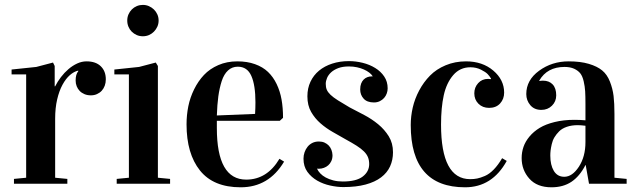

<svg xmlns="http://www.w3.org/2000/svg" viewBox="-20 -758 2627 792"><path d="M27.8 -451.2V-471.2L129.9 -481.9L198.7 -500L205.6 -485.8V-401.9H207.5Q217.3 -421.4 231.4 -439.9Q245.6 -458.5 262.5 -472.9Q279.3 -487.3 298.3 -496.1Q317.4 -504.9 336.9 -504.9Q375 -504.9 395.8 -484.6Q416.5 -464.4 416.5 -430.7Q416.5 -416.5 412.1 -404.5Q407.7 -392.6 399.7 -383.8Q391.6 -375 380.1 -369.9Q368.7 -364.7 355 -364.7Q340.3 -364.7 328.6 -369.6Q316.9 -374.5 308.8 -382.8Q300.8 -391.1 296.4 -402.1Q292 -413.1 292 -425.8Q292 -451.7 302.7 -463.9V-466.8Q285.2 -462.9 268.3 -448.2Q251.5 -433.6 237.8 -408.4Q224.1 -383.3 215.8 -347.9Q207.5 -312.5 207.5 -268.1V-24.9L257.8 -20V0H37.6V-20L87.9 -24.9V-451.2Z M451.7 -451.2V-471.2L553.7 -481.9L622.6 -500L631.3 -485.8V-24.9L681.6 -20V0H461.4V-20L511.7 -24.9V-451.2ZM504.9 -673.3Q504.9 -687 510 -698.7Q515.1 -710.4 523.9 -719.2Q532.7 -728 544.4 -732.9Q556.2 -737.8 569.3 -737.8Q582.5 -737.8 594.2 -732.7Q606 -727.5 615 -718.8Q624 -710 629.2 -698.2Q634.3 -686.5 634.3 -673.3Q634.3 -660.2 629.2 -648.4Q624 -636.7 615.2 -627.7Q606.4 -618.7 594.7 -613.5Q583 -608.4 569.3 -608.4Q555.7 -608.4 543.9 -613.5Q532.2 -618.7 523.4 -627.4Q514.6 -636.2 509.8 -647.9Q504.9 -659.7 504.9 -673.3Z M749.5 -245.1Q749.5 -283.2 756.8 -319.6Q764.2 -356 780.8 -389.6Q797.4 -423.3 821.3 -448.7Q845.2 -474.1 880.6 -489.5Q916 -504.9 959 -504.9Q999.5 -504.9 1031.7 -493.4Q1064 -481.9 1085.4 -461.4Q1106.9 -440.9 1121.1 -411.4Q1135.3 -381.8 1141.4 -347.4Q1147.5 -313 1147.5 -272L1134.3 -259.8H874.5V-230Q874.5 -17.1 995.6 -17.1Q1081.5 -17.1 1132.8 -103L1151.9 -91.3Q1088.9 14.6 972.7 14.6Q860.4 14.6 804.9 -54.7Q749.5 -124 749.5 -245.1ZM874.5 -281.7 1032.2 -288.1Q1033.7 -313 1033.7 -335.9Q1033.7 -406.7 1016.8 -444.8Q1000 -482.9 960.9 -482.9Q937.5 -482.9 920.7 -467.5Q903.8 -452.1 894.5 -423.3Q885.3 -394.5 880.6 -360.6Q876 -326.7 874.5 -281.7Z M1394 -9.3Q1449.7 -9.3 1476.3 -29.8Q1502.9 -50.3 1502.9 -81.1Q1502.9 -97.2 1497.8 -109.6Q1492.7 -122.1 1481.2 -133.5Q1469.7 -145 1450.9 -157Q1432.1 -168.9 1404.3 -184.1Q1379.9 -198.2 1352.5 -213.6Q1325.2 -229 1302 -249.3Q1278.8 -269.5 1263.4 -296.4Q1248 -323.2 1248 -360.8Q1248 -394 1260.7 -420.9Q1273.4 -447.8 1296.1 -466.6Q1318.8 -485.4 1350.3 -495.6Q1381.8 -505.9 1419.4 -505.9Q1447.8 -505.9 1476.3 -498.8Q1504.9 -491.7 1527.8 -477.5Q1550.8 -463.4 1564.9 -442.4Q1579.1 -421.4 1579.1 -393.6Q1579.1 -382.8 1575.4 -372.6Q1571.8 -362.3 1564.5 -354Q1557.1 -345.7 1546.6 -340.6Q1536.1 -335.4 1522.5 -335.4Q1494.1 -335.4 1480 -351.1Q1465.8 -366.7 1465.8 -389.2Q1465.8 -403.3 1469.7 -413.3Q1473.6 -423.3 1480.2 -429.9Q1486.8 -436.5 1495.4 -439.7Q1503.9 -442.9 1512.7 -442.9H1517.1V-443.8Q1512.2 -451.7 1502.9 -458.7Q1493.7 -465.8 1481 -471.4Q1468.3 -477.1 1452.6 -480.5Q1437 -483.9 1419.4 -483.9Q1393.6 -483.9 1375.5 -477.1Q1357.4 -470.2 1345.9 -459.7Q1334.5 -449.2 1329.1 -436.5Q1323.7 -423.8 1323.7 -412.1Q1323.7 -397.9 1328.1 -387.7Q1332.5 -377.4 1343.5 -366.9Q1354.5 -356.4 1373.8 -344.2Q1393.1 -332 1422.4 -314.9Q1450.7 -300.3 1482.2 -283.7Q1513.7 -267.1 1540 -245.4Q1566.4 -223.6 1583.7 -195.6Q1601.1 -167.5 1601.1 -129.9Q1601.1 -98.1 1589.1 -71.8Q1577.1 -45.4 1552 -26.4Q1526.9 -7.3 1488 3.2Q1449.2 13.7 1396 13.7Q1370.6 13.7 1341.8 7.3Q1313 1 1288.6 -12.9Q1264.2 -26.9 1248 -49.1Q1231.9 -71.3 1231.9 -103.5Q1231.9 -117.2 1236.3 -129.9Q1240.7 -142.6 1248.8 -152.6Q1256.8 -162.6 1268.6 -168.5Q1280.3 -174.3 1295.4 -174.3Q1308.6 -174.3 1318.8 -169.7Q1329.1 -165 1336.2 -157.5Q1343.3 -149.9 1347.2 -139.6Q1351.1 -129.4 1351.6 -117.7Q1351.6 -104 1346.7 -93.5Q1341.8 -83 1334 -76.2Q1326.2 -69.3 1316.2 -65.7Q1306.2 -62 1296.4 -62Q1294.4 -62 1292.2 -62Q1290 -62 1288.1 -62.5V-61.5Q1292.5 -51.8 1301.3 -42.5Q1310.1 -33.2 1323.5 -25.9Q1336.9 -18.6 1354.7 -13.9Q1372.6 -9.3 1394 -9.3Z M1674.3 -242.2Q1674.3 -278.3 1682.6 -314.5Q1690.9 -350.6 1709.2 -385Q1727.5 -419.4 1753.7 -446Q1779.8 -472.7 1818.4 -488.8Q1856.9 -504.9 1902.3 -504.9Q1970.2 -504.9 2014.9 -466.8Q2059.6 -428.7 2059.6 -376Q2059.6 -349.6 2043 -331.3Q2026.4 -313 1997.6 -313Q1970.7 -313 1953.6 -330.1Q1936.5 -347.2 1936.5 -373Q1936.5 -397.5 1952.4 -415Q1968.3 -432.6 1993.2 -432.6Q1996.6 -432.6 2005.4 -431.6V-434.1Q1999.5 -443.8 1991.5 -452.4Q1983.4 -460.9 1963.9 -470.7Q1944.3 -480.5 1920.4 -480.5Q1877.4 -480.5 1849.6 -448.2Q1821.8 -416 1810.5 -365Q1799.3 -314 1799.3 -244.1Q1799.3 -19 1919.4 -19Q1935.1 -19 1948.5 -21.7Q1961.9 -24.4 1980.2 -32.2Q1998.5 -40 2016.6 -58.6Q2034.7 -77.1 2051.3 -105.5L2070.3 -94.2Q2010.3 14.6 1898.4 14.6Q1674.3 14.6 1674.3 -242.2Z M2131.8 -106Q2131.8 -129.9 2139.4 -152.1Q2147 -174.3 2164.1 -194.8Q2181.2 -215.3 2206.1 -230.5Q2231 -245.6 2267.8 -254.6Q2304.7 -263.7 2349.6 -263.7Q2373.5 -263.7 2395 -261.7V-329.1Q2395 -361.3 2393.8 -381.3Q2392.6 -401.4 2387.7 -422.6Q2382.8 -443.8 2373.8 -455.3Q2364.7 -466.8 2348.4 -474.4Q2332 -481.9 2308.6 -481.9Q2237.3 -481.9 2204.6 -425.8V-423.8Q2212.9 -425.3 2219.7 -425.3Q2245.1 -425.3 2259.8 -409.7Q2274.4 -394 2274.4 -364.7Q2274.4 -339.4 2256.8 -322Q2239.3 -304.7 2212.9 -304.7Q2184.1 -304.7 2167.5 -324.2Q2150.9 -343.8 2150.9 -370.1Q2150.9 -427.7 2203.9 -466.3Q2256.8 -504.9 2325.7 -504.9Q2374.5 -504.9 2408.9 -494.6Q2443.4 -484.4 2463.9 -467.5Q2484.4 -450.7 2495.8 -421.6Q2507.3 -392.6 2511 -362.3Q2514.6 -332 2514.6 -288.1V-24.9L2564.9 -20V0H2409.7L2396 -77.1H2395Q2371.1 -30.8 2337.2 -8.1Q2303.2 14.6 2254.9 14.6Q2195.3 14.6 2163.6 -21Q2131.8 -56.6 2131.8 -106ZM2250 -116.2Q2250 -77.1 2264.6 -53Q2279.3 -28.8 2307.6 -28.8Q2340.8 -28.8 2367.9 -70.3Q2395 -111.8 2395 -171.9V-239.3Q2375.5 -241.7 2363.3 -241.7Q2337.9 -241.7 2318.1 -234.9Q2298.3 -228 2286.6 -216.3Q2274.9 -204.6 2267.1 -191.7Q2259.3 -178.7 2255.9 -163.1Q2252.4 -147.5 2251.2 -137.2Q2250 -127 2250 -116.2Z"/></svg>

Font: Vidaloka
Style: Regular
Weight: 400
Designer: Cyreal (www.cyreal.org)
Foundry: Cyreal (www.cyreal.org)
Version: Version 1.011